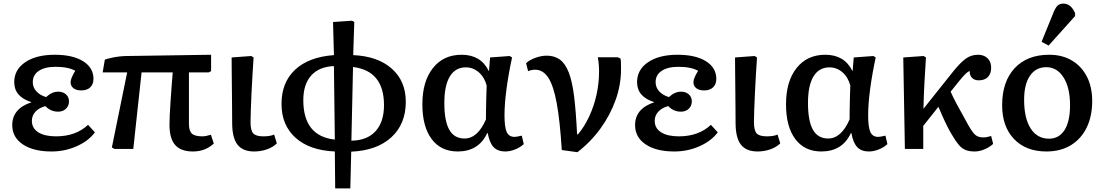

<svg xmlns="http://www.w3.org/2000/svg" viewBox="-20 -827 6127 1066"><path d="M266 14Q165 14 106.5 -25.5Q48 -65 48 -132Q48 -224 154 -259V-260Q59 -290 59 -371Q59 -440 120 -481.5Q181 -523 284 -523Q384 -523 441.5 -487Q499 -451 499 -389Q499 -359 481 -342Q463 -325 431 -325Q403 -325 387.5 -337.5Q372 -350 372 -371Q372 -392 398 -434Q359 -456 288 -456Q229 -456 195.5 -433.5Q162 -411 162 -371Q162 -342 182 -320Q202 -298 236 -288Q268 -318 303 -318Q330 -318 346.5 -303Q363 -288 363 -264Q363 -239 346 -223Q329 -207 303 -207Q261 -207 232 -238Q196 -228 176.5 -206.5Q157 -185 157 -156Q157 -115 192.5 -92.5Q228 -70 291 -70Q401 -70 469 -134L507 -92Q471 -44 405.5 -15Q340 14 266 14Z M1051 14Q984 14 952.5 -22Q921 -58 921 -134Q921 -154 922.5 -189Q924 -224 927 -266Q930 -308 933 -350Q936 -392 939 -425H766L720 0H616L601 -8L686 -425H550L562 -496Q577 -501 599 -506Q621 -511 643.5 -513.5Q666 -516 682 -516L1152 -523V-432L1139 -425H1029Q1029 -357 1029 -283.5Q1029 -210 1029 -140Q1029 -100 1045.5 -85Q1062 -70 1104 -70Q1122 -70 1151 -79L1167 -30Q1120 14 1051 14Z M1391 14Q1328 14 1298.5 -24Q1269 -62 1269 -145Q1269 -178 1268.5 -228Q1268 -278 1267.5 -332.5Q1267 -387 1266.5 -434Q1266 -481 1266 -508L1375 -516L1388 -508Q1385 -467 1382 -415Q1379 -363 1376.5 -311Q1374 -259 1372.5 -216Q1371 -173 1371 -149Q1371 -103 1386 -86.5Q1401 -70 1442 -70Q1481 -70 1502 -80L1517 -31Q1496 -10 1462.5 2Q1429 14 1391 14Z M1841 219 1839 14Q1699 8 1621 -62Q1543 -132 1543 -250Q1543 -370 1619 -440.5Q1695 -511 1834 -521L1829 -705L1934 -712L1947 -705L1941 -521Q2077 -515 2155 -446Q2233 -377 2233 -262Q2233 -138 2152.5 -64.5Q2072 9 1930 15L1925 219ZM1839 -52 1834 -460Q1752 -457 1708 -408Q1664 -359 1664 -271Q1664 -71 1839 -52ZM1931 -46Q2018 -47 2065 -98.5Q2112 -150 2112 -243Q2112 -434 1940 -455Z M2521 14Q2428 14 2376.5 -55Q2325 -124 2325 -248Q2325 -375 2383.5 -449Q2442 -523 2543 -523Q2649 -523 2693 -434H2695L2701 -508L2810 -516L2823 -508Q2803 -415 2792 -332Q2781 -249 2781 -187Q2781 -120 2793.5 -93.5Q2806 -67 2837 -67Q2848 -67 2877 -74L2888 -27Q2869 -9 2840.5 2.5Q2812 14 2785 14Q2744 14 2721 -9.5Q2698 -33 2688 -88H2685Q2638 14 2521 14ZM2559 -58Q2632 -58 2678 -164Q2678 -186 2678.5 -220.5Q2679 -255 2680 -290.5Q2681 -326 2682 -352Q2670 -398 2638.5 -425.5Q2607 -453 2566 -453Q2508 -453 2477.5 -402.5Q2447 -352 2447 -256Q2447 -155 2474.5 -106.5Q2502 -58 2559 -58Z M3186 18 3099 6Q3089 -156 3071 -254Q3053 -352 3024 -396Q2995 -440 2951 -440Q2932 -440 2912 -432L2901 -476Q2919 -494 2952.5 -506Q2986 -518 3015 -518Q3058 -518 3088 -496.5Q3118 -475 3137.5 -425.5Q3157 -376 3167.5 -291.5Q3178 -207 3184 -81H3189Q3225 -124 3251.5 -181Q3278 -238 3292 -301.5Q3306 -365 3306 -429Q3306 -474 3299 -509H3410L3425 -502Q3427 -492 3427.5 -480.5Q3428 -469 3428 -442Q3428 -357 3398.5 -273.5Q3369 -190 3315 -115Q3261 -40 3186 18Z M3724 14Q3623 14 3564.5 -25.5Q3506 -65 3506 -132Q3506 -224 3612 -259V-260Q3517 -290 3517 -371Q3517 -440 3578 -481.5Q3639 -523 3742 -523Q3842 -523 3899.5 -487Q3957 -451 3957 -389Q3957 -359 3939 -342Q3921 -325 3889 -325Q3861 -325 3845.5 -337.5Q3830 -350 3830 -371Q3830 -392 3856 -434Q3817 -456 3746 -456Q3687 -456 3653.5 -433.5Q3620 -411 3620 -371Q3620 -342 3640 -320Q3660 -298 3694 -288Q3726 -318 3761 -318Q3788 -318 3804.5 -303Q3821 -288 3821 -264Q3821 -239 3804 -223Q3787 -207 3761 -207Q3719 -207 3690 -238Q3654 -228 3634.5 -206.5Q3615 -185 3615 -156Q3615 -115 3650.5 -92.5Q3686 -70 3749 -70Q3859 -70 3927 -134L3965 -92Q3929 -44 3863.5 -15Q3798 14 3724 14Z M4186 14Q4123 14 4093.5 -24Q4064 -62 4064 -145Q4064 -178 4063.5 -228Q4063 -278 4062.5 -332.5Q4062 -387 4061.5 -434Q4061 -481 4061 -508L4170 -516L4183 -508Q4180 -467 4177 -415Q4174 -363 4171.5 -311Q4169 -259 4167.5 -216Q4166 -173 4166 -149Q4166 -103 4181 -86.5Q4196 -70 4237 -70Q4276 -70 4297 -80L4312 -31Q4291 -10 4257.5 2Q4224 14 4186 14Z M4540 14Q4447 14 4395.5 -55Q4344 -124 4344 -248Q4344 -375 4402.5 -449Q4461 -523 4562 -523Q4668 -523 4712 -434H4714L4720 -508L4829 -516L4842 -508Q4822 -415 4811 -332Q4800 -249 4800 -187Q4800 -120 4812.5 -93.5Q4825 -67 4856 -67Q4867 -67 4896 -74L4907 -27Q4888 -9 4859.5 2.5Q4831 14 4804 14Q4763 14 4740 -9.5Q4717 -33 4707 -88H4704Q4657 14 4540 14ZM4578 -58Q4651 -58 4697 -164Q4697 -186 4697.5 -220.5Q4698 -255 4699 -290.5Q4700 -326 4701 -352Q4689 -398 4657.5 -425.5Q4626 -453 4585 -453Q4527 -453 4496.5 -402.5Q4466 -352 4466 -256Q4466 -155 4493.5 -106.5Q4521 -58 4578 -58Z M5391 14Q5362 14 5341.5 6Q5321 -2 5303.5 -22.5Q5286 -43 5265 -79Q5255 -95 5240.5 -123.5Q5226 -152 5212.5 -182.5Q5199 -213 5190 -234L5106 -128V0H5004L4995 -508L5108 -516L5121 -508Q5116 -432 5112.5 -366.5Q5109 -301 5107 -223L5272 -430Q5315 -483 5344.5 -503Q5374 -523 5410 -523Q5443 -523 5463 -503.5Q5483 -484 5483 -451Q5483 -418 5465 -399.5Q5447 -381 5414 -381Q5390 -381 5376.5 -395Q5363 -409 5364 -432Q5350 -432 5307 -379L5258 -318Q5270 -290 5292.5 -248Q5315 -206 5358 -129Q5381 -89 5397 -76.5Q5413 -64 5440 -64Q5458 -64 5483 -72L5494 -28Q5473 -9 5445.5 2.5Q5418 14 5391 14Z M5790 14Q5676 14 5610 -55Q5544 -124 5544 -243Q5544 -374 5613.5 -448.5Q5683 -523 5805 -523Q5878 -523 5931.5 -491Q5985 -459 6014.5 -401.5Q6044 -344 6044 -266Q6044 -181 6013 -118Q5982 -55 5925 -20.5Q5868 14 5790 14ZM5804 -57Q5860 -57 5890.5 -105Q5921 -153 5921 -243Q5921 -340 5885 -397Q5849 -454 5789 -454Q5731 -454 5698.5 -406.5Q5666 -359 5666 -273Q5666 -170 5702.5 -113.5Q5739 -57 5804 -57ZM5802 -574 5763 -595 5830 -760Q5841 -786 5852.5 -796.5Q5864 -807 5884 -807Q5926 -807 5949 -754V-738Z"/></svg>

Font: Literata Medium
Style: Regular
Weight: 500
Designer: Latin by Veronika Burian and Jose Scaglione. Greek by Irene Vlachou. Cyrillic by Vera Evstafieva.
Foundry: TypeTogether
Version: Version 3.103; ttfautohint (v1.8.4.7-5d5b);gftools[0.9.29]